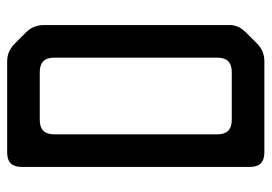

<svg xmlns="http://www.w3.org/2000/svg" viewBox="-131 -618 758 536"><g transform="rotate(-90 248.0 -350.0)"><path d="M90 9H345Q374 9 394 -11L426 -43Q448 -65 446 -93V-607Q446 -636 426 -656L394 -688Q373 -709 345 -709H90Q50 -709 50 -669V-31Q50 9 90 9ZM141 -122V-578Q141 -618 181 -618H315Q355 -618 355 -578V-122Q355 -82 315 -82H181Q141 -82 141 -122Z"/></g></svg>

Font: WD-XL Lubrifont TC
Style: Regular
Weight: 400
Designer: [WD-XL Lubrifont] Copyright 2020-2022 (c) NightFurySL2001, Skr-ZERO; [ZCOOL QingKe HuangYou] Copyright 2018-2022 (c) The
Version: Version 2.001;hotconv 1.1.1;makeotfexe 2.6.0